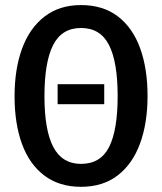

<svg xmlns="http://www.w3.org/2000/svg" viewBox="-20 -724 640 758"><path d="M391.5 -312.5H207.5V-391.5H391.5ZM562.5 -345Q562.5 -238.5 533 -157.8Q503.5 -77 445 -31.8Q386.5 13.5 300 13.5Q214 13.5 155.2 -30.8Q96.5 -75 67 -155.2Q37.5 -235.5 37.5 -344Q37.5 -451 67 -531.8Q96.5 -612.5 155.2 -658.2Q214 -704 300 -704Q386.5 -704 445 -659.5Q503.5 -615 533 -534.2Q562.5 -453.5 562.5 -345ZM444.5 -345Q444.5 -479.5 410.2 -546.5Q376 -613.5 300 -613.5Q224 -613.5 189.8 -546.2Q155.5 -479 155.5 -344Q155.5 -210 190.5 -143.5Q225.5 -77 300 -77Q377 -77 410.8 -143.8Q444.5 -210.5 444.5 -345Z"/></svg>

Font: Fira Code Light Medium
Style: Regular
Weight: 500
Monospace: yes
Version: Version 5.002